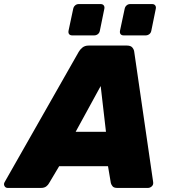

<svg xmlns="http://www.w3.org/2000/svg" viewBox="-74 -924 835 944"><path d="M-36 0Q-47 0 -52 -9.5Q-57 -19 -51 -29L313 -669Q319 -680 331 -690Q343 -700 362 -700H550Q569 -700 577 -690Q585 -680 586 -669L679 -29Q681 -16 672.5 -8Q664 0 653 0H503Q486 0 479.5 -8Q473 -16 471 -24L457 -107H217L167 -23Q163 -15 153.5 -7.5Q144 0 127 0ZM298 -276H447L421 -501ZM534 -750Q524 -750 519 -756Q514 -762 516 -773L539 -881Q541 -891 548.5 -897.5Q556 -904 566 -904H674Q684 -904 689 -897.5Q694 -891 692 -881L670 -773Q668 -762 660 -756Q652 -750 642 -750ZM281 -750Q271 -750 266 -756Q261 -762 263 -773L286 -881Q288 -891 295.5 -897.5Q303 -904 313 -904H421Q431 -904 436 -897.5Q441 -891 439 -881L417 -773Q415 -762 407 -756Q399 -750 389 -750Z"/></svg>

Font: Rubik Light ExtraBold
Style: Italic
Weight: 800
Italic angle: -12°
Version: Version 2.104